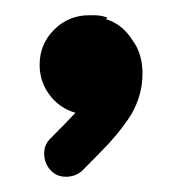

<svg xmlns="http://www.w3.org/2000/svg" viewBox="-20 -123 248 252"><path d="M121 -100 119 -98Q141 -91 154 -70Q166 -54 167 -30V-26Q167 1 153 26Q142 44 124 64Q112 77 88 101Q79 109 66.5 109Q54 109 46 100Q38 91 38 78.5Q38 66 47 58Q69 36 79 25Q58 19 45 1.5Q32 -16 32 -38Q32 -65 51 -84Q70 -103 97 -103H98H104Q112 -103 121 -100Z"/></svg>

Font: Beon
Style: Medium
Weight: 500
Designer: BSozoo
Foundry: BSozoo
Version: Version 001.000